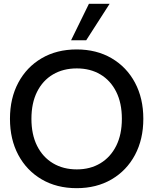

<svg xmlns="http://www.w3.org/2000/svg" viewBox="-20 -970 800 1002"><path d="M380 12Q276 12 197.5 -34Q119 -80 75.5 -161.5Q32 -243 32 -350Q32 -457 75.5 -538.5Q119 -620 197.5 -666Q276 -712 380 -712Q484 -712 562.5 -666Q641 -620 684.5 -538.5Q728 -457 728 -350Q728 -243 684.5 -161.5Q641 -80 562.5 -34Q484 12 380 12ZM381 -86Q451 -86 504 -118Q557 -150 586.5 -209Q616 -268 616 -350Q616 -432 586.5 -491Q557 -550 504 -581.5Q451 -613 381 -613Q310 -613 256.5 -581.5Q203 -550 173.5 -491Q144 -432 144 -350Q144 -268 173.5 -209Q203 -150 256.5 -118Q310 -86 381 -86ZM351 -760 444 -950H552L430 -760Z"/></svg>

Font: HostGroteskMedium
Style: Regular
Weight: 500
Designer: Doukan Karapınar based on Poppins by Indian Type Foundry, Jonny Pinhorn
Foundry: Element Type
Version: Version 1.001; ttfautohint (v1.8.4.7-5d5b)